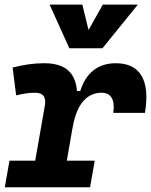

<svg xmlns="http://www.w3.org/2000/svg" viewBox="-35 -796 642 816"><path d="M-14.6 0H347.7L367.7 -113.3H249L272.9 -251V-249.5C291.5 -363.8 341.3 -401.9 397 -401.9C436.5 -401.9 455.1 -371.6 446.3 -316.4H581.1C604 -455.1 561 -527.3 457 -527.3C379.9 -527.3 329.1 -484.4 306.2 -409.2H292C286.1 -487.8 241.2 -527.3 153.3 -527.3C108.9 -527.3 64.5 -521 18.6 -508.8L33.7 -390.6C61.5 -397.9 87.9 -401.9 113.3 -401.9C149.4 -401.9 162.1 -383.3 155.3 -345.2L114.7 -113.3H5.4ZM259.8 -590.8H400.4L550.8 -776.4H401.9L341.3 -668.5L314.9 -776.4H175.8Z"/></svg>

Font: Cascadia Code
Style: Bold Italic
Weight: 700
Italic angle: -10°
Monospace: yes
Designer: Aaron Bell
Foundry: Saja Typeworks
Version: Version 2404.023